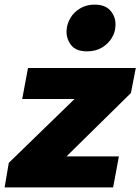

<svg xmlns="http://www.w3.org/2000/svg" viewBox="-39 -810 607 830"><path d="M-19 0 -1 -106 309 -407 334 -382H57L82 -516H548L527 -408L212 -98L194 -134H475L450 0ZM337 -588Q288 -588 267 -617Q246 -646 249 -681Q251 -708 265.5 -732.5Q280 -757 307 -773.5Q334 -790 370 -790Q418 -790 440.5 -761.5Q463 -733 460 -697Q459 -670 444 -645.5Q429 -621 402 -604.5Q375 -588 337 -588Z"/></svg>

Font: REM
Style: Bold Italic
Weight: 700
Italic angle: -11°
Designer: Octavio Pardo
Foundry: Ashler Design
Version: Version 1.005;gftools[0.9.28]